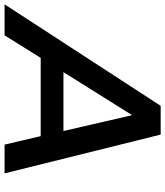

<svg xmlns="http://www.w3.org/2000/svg" viewBox="-4 -780 740 861"><g transform="rotate(90 366.5 -350.0)"><path d="M-44 0 411 -700H540L714 0H585L547 -162H196L95 0ZM260 -264H524L453 -572Z"/></g></svg>

Font: Montserrat SemiBold
Style: Italic
Weight: 600
Italic angle: -11.3°
Designer: Julieta Ulanovsky
Foundry: Julieta Ulanovsky
Version: Version 9.000; ttfautohint (v1.8.4.7-5d5b)